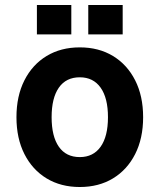

<svg xmlns="http://www.w3.org/2000/svg" viewBox="-20 -738 640 770"><path d="M300 12Q224 12 167 -22.5Q110 -57 78 -120Q46 -183 46 -268Q46 -353 78 -416Q110 -479 167 -513.5Q224 -548 300 -548Q376 -548 433 -513.5Q490 -479 522 -416Q554 -353 554 -268Q554 -183 522 -120Q490 -57 433 -22.5Q376 12 300 12ZM300 -108Q354 -108 383.5 -149.5Q413 -191 413 -268Q413 -345 383.5 -386.5Q354 -428 300 -428Q245 -428 216 -386.5Q187 -345 187 -268Q187 -191 216 -149.5Q245 -108 300 -108ZM128 -600V-718H266V-600ZM334 -600V-718H472V-600Z"/></svg>

Font: Geist Mono
Style: Bold
Weight: 700
Monospace: yes
Designer: Basement.studio, Andrés Briganti, Mateo Zaragoza
Foundry: Basement.studio, Vercel, Andrés Briganti, Guido Ferreyra, Mateo Zaragoza
Version: Version 1.500; ttfautohint (v1.8.4.7-5d5b)